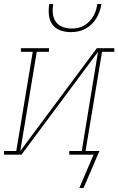

<svg xmlns="http://www.w3.org/2000/svg" viewBox="-57 -770 589 956"><path d="M295 -610Q268 -610 243 -619Q218 -628 203.5 -648.5Q189 -669 186.5 -696Q184 -723 188 -750H208Q204 -727 206 -704Q208 -681 220 -663Q232 -645 253.5 -636.5Q275 -628 298 -628Q314 -628 329.5 -631Q345 -634 360 -642Q375 -650 387 -662.5Q399 -675 407.5 -689Q416 -703 420.5 -718.5Q425 -734 428 -750H448Q445 -732 439 -714Q433 -696 423 -679.5Q413 -663 398.5 -649Q384 -635 367 -626Q350 -617 331.5 -613.5Q313 -610 295 -610ZM338 166 409 0H288V-18H350L431 -512L50 0H-37V-18H24L106 -512H47V-530H187V-512H126L44 -18L425 -530H512V-512H451L369 -18H438L359 166Z"/></svg>

Font: Iosevka Curly Slab ThObl
Style: Regular
Weight: 100
Italic angle: -9°
Monospace: yes
Designer: Belleve Invis
Foundry: Belleve Invis
Version: Version 11.0.0; ttfautohint (v1.8.3)